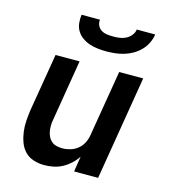

<svg xmlns="http://www.w3.org/2000/svg" viewBox="-111 -829 822 927"><g transform="rotate(15 300.0 -366.0)"><path d="M195 8Q167 8 141 -0.5Q115 -9 97.5 -27.5Q80 -46 71 -71Q62 -96 58.5 -123Q55 -150 57 -177.5Q59 -205 63 -233L111 -520H231L181 -217Q178 -202 177.5 -187Q177 -172 179.5 -157.5Q182 -143 188 -130.5Q194 -118 204.5 -109Q215 -100 229.5 -96.5Q244 -93 259 -93Q278 -93 298.5 -99Q319 -105 335.5 -118.5Q352 -132 361.5 -151Q371 -170 374 -190L429 -520H549L463 0H343L355 -77Q342 -57 323.5 -40Q305 -23 284 -12Q263 -1 240 3.5Q217 8 195 8ZM343 -600Q321 -600 299.5 -602.5Q278 -605 258.5 -611.5Q239 -618 222 -630Q205 -642 194.5 -659Q184 -676 181.5 -697Q179 -718 182 -740H274Q272 -724 278.5 -710.5Q285 -697 297.5 -689.5Q310 -682 325 -680Q340 -678 356 -678Q372 -678 388 -680Q404 -682 419 -689.5Q434 -697 445 -710.5Q456 -724 458 -740H550Q547 -718 537 -697Q527 -676 510.5 -659Q494 -642 473.5 -630Q453 -618 431 -611.5Q409 -605 387 -602.5Q365 -600 343 -600Z"/></g></svg>

Font: Iosevka SS04 Extended
Style: Bold Italic
Weight: 700
Width: 7
Italic angle: -9°
Monospace: yes
Designer: Belleve Invis
Foundry: Belleve Invis
Version: Version 19.0.0; ttfautohint (v1.8.4)